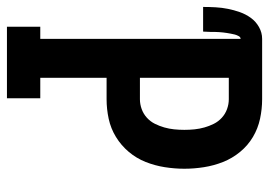

<svg xmlns="http://www.w3.org/2000/svg" viewBox="-144 -644 775 553"><g transform="rotate(90 243.5 -367.5)"><path d="M44 0V-96H79V-673Q74 -673 71 -667.5Q68 -662 66.5 -656.5Q65 -651 64 -645Q63 -639 62 -633.5Q61 -628 60.5 -622.5Q60 -617 59.5 -611Q59 -605 59 -599.5Q59 -594 59 -588Q59 -582 58.5 -576.5Q58 -571 58 -565H-13Q-13 -583 -12 -601Q-11 -619 -7.5 -636.5Q-4 -654 2 -671Q8 -688 18.5 -702.5Q29 -717 45 -726Q61 -735 79 -735H253Q281 -735 309 -729Q337 -723 361.5 -708.5Q386 -694 404.5 -671.5Q423 -649 433.5 -622.5Q444 -596 448.5 -567.5Q453 -539 453 -511Q453 -483 448.5 -454.5Q444 -426 433.5 -399.5Q423 -373 404.5 -351Q386 -329 361.5 -314Q337 -299 309 -293Q281 -287 253 -287H191V-96H250V0ZM191 -383H253Q267 -383 281 -388Q295 -393 306 -403Q317 -413 323.5 -426Q330 -439 334 -453Q338 -467 339.5 -481.5Q341 -496 341 -511Q341 -526 339.5 -540.5Q338 -555 334 -569Q330 -583 323.5 -596Q317 -609 306 -619Q295 -629 281 -634Q267 -639 253 -639H191Z"/></g></svg>

Font: Iosevka Slab
Style: Bold
Weight: 700
Monospace: yes
Designer: Belleve Invis
Foundry: Belleve Invis
Version: Version 11.1.1; ttfautohint (v1.8.3)